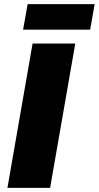

<svg xmlns="http://www.w3.org/2000/svg" viewBox="-20 -911 479 931"><path d="M16 0H223L345 -700H138ZM92 -767H417L439 -891H114Z"/></svg>

Font: Fixel Display 20240404 Black
Style: Italic
Weight: 900
Italic angle: -10°
Designer: AlfaBravo + MacPaw
Foundry: Kyrylo Tkachov, Marchela Mozhyna, Serhii Makarenko, Maria Weinstein, Zakhar Kryvoshyya
Version: Version 1.211;Glyphs 3.2 (3225)